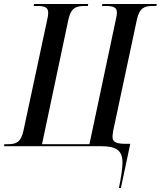

<svg xmlns="http://www.w3.org/2000/svg" viewBox="-42 -734 807 964"><path d="M555 210H565L612 -12H588C544 -12 523 -20 523 -46C523 -54 524 -63 526 -76L645 -634C658 -695 683 -704 726 -704H743L745 -714H472L470 -704H488C523 -704 545 -699 545 -671C545 -663 543 -649 539 -633L407 -10H169L301 -634C314 -695 340 -704 383 -704H399L401 -714H129L127 -704H143C181 -704 200 -698 200 -670C200 -661 198 -646 194 -630L76 -79C63 -18 38 -10 -4 -10H-20L-22 0H464C541 0 573 20 573 83C573 112 565 162 555 210Z"/></svg>

Font: Noto Serif Display Condensed Medium
Style: Italic
Weight: 500
Width: 3
Italic angle: -12°
Designer: Monotype Design Team
Foundry: Monotype Imaging Inc.
Version: Version 2.009